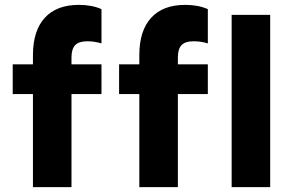

<svg xmlns="http://www.w3.org/2000/svg" viewBox="-20 -768 1186 788"><path d="M32.2 -503.9H115.2V-543Q115.7 -642.6 164.1 -695.3Q212.4 -748 303.7 -748Q356.9 -748 396.5 -730.5V-589.8Q368.7 -598.6 337.9 -598.6Q303.7 -598.6 288.6 -582.8Q273.4 -566.9 273.4 -532.2V-503.9H396.5V-381.8H273.4V0H115.2V-381.8H32.2ZM468.8 -503.9H551.8V-543Q552.2 -642.6 600.6 -695.3Q648.9 -748 740.2 -748Q793.5 -748 833 -730.5V-589.8Q805.2 -598.6 774.4 -598.6Q740.2 -598.6 725.1 -582.8Q710 -566.9 710 -532.2V-503.9H833V-381.8H710V0H551.8V-381.8H468.8ZM930.7 -707H1088.9V0H930.7Z"/></svg>

Font: Wanted Sans ExtraBold
Style: Regular
Weight: 800
Designer: Original Design by Kil Hyung-jin and Kang Hanbin, Wanted Lab, Inc; Hangeul from Source Han Sans by Jang Soo-young and Ka
Foundry: Wanted Lab, Inc.
Version: Version 1.003